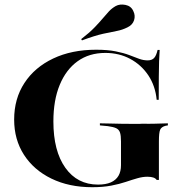

<svg xmlns="http://www.w3.org/2000/svg" viewBox="-20 -797 795 829"><path d="M378.2 11.3Q278.2 11.3 202 -25.8Q125.8 -62.9 83.5 -128.6Q41.1 -194.4 41.1 -280.6Q41.1 -371 85.5 -438.7Q129.8 -506.5 209.7 -544.4Q289.5 -582.3 395.2 -582.3Q444.4 -582.3 479 -575.4Q513.7 -568.5 537.9 -559.3Q562.1 -550 580.6 -543.1Q599.2 -536.3 617.7 -536.3Q635.5 -536.3 645.2 -546.4Q654.8 -556.5 660.5 -581.5H669.4Q667.7 -558.9 666.9 -532.3Q666.1 -505.6 665.7 -466.5Q665.3 -427.4 665.3 -366.1H656.5Q650.8 -425.8 620.6 -471.4Q590.3 -516.9 542.3 -542.7Q494.4 -568.5 434.7 -568.5Q365.3 -568.5 315.3 -532.7Q265.3 -496.8 237.9 -430.6Q210.5 -364.5 210.5 -272.6Q210.5 -145.2 262.1 -72.6Q313.7 0 403.2 0Q437.1 0 458.9 -9.7Q480.6 -19.4 491.5 -37.9Q502.4 -56.5 502.4 -83.9V-186.3Q502.4 -212.1 498 -225Q493.5 -237.9 481.5 -243.5Q469.4 -249.2 445.2 -252.4L411.3 -255.6V-264.5Q428.2 -264.5 452.8 -263.7Q477.4 -262.9 508.5 -262.5Q539.5 -262.1 571.8 -262.1H581.5L595.2 -262.9Q620.2 -262.1 648.8 -262.9Q677.4 -263.7 704.8 -264.5V-255.6L695.2 -254Q676.6 -249.2 671.4 -236.7Q666.1 -224.2 666.1 -186.3V-20.2H656.5Q651.6 -27.4 641.5 -30.6Q631.5 -33.9 616.1 -33.9Q596 -33.9 573.4 -27.4Q550.8 -21 523.4 -11.7Q496 -2.4 460.5 4.4Q425 11.3 378.2 11.3ZM333.9 -622.6 330.6 -628.2Q366.1 -655.6 387.9 -678.2Q409.7 -700.8 423.8 -717.7Q437.9 -734.7 450.4 -748Q462.9 -761.3 479.8 -771Q497.6 -780.6 521.8 -775.8Q546 -771 555.6 -749.2Q565.3 -729.8 558.9 -709.7Q552.4 -689.5 530.6 -679Q508.1 -667.7 484.3 -663.3Q460.5 -658.9 425.4 -651.2Q390.3 -643.5 333.9 -622.6Z"/></svg>

Font: Playfair 144pt SemiExpanded Black
Style: Regular
Weight: 900
Width: 6
Designer: Claus Eggers Sørensen
Foundry: Claus Eggers Sørensen
Version: Version 2.203